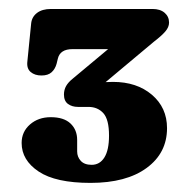

<svg xmlns="http://www.w3.org/2000/svg" viewBox="-20 -720 413 426"><path d="M190.7 -518 177.7 -530.5Q188.6 -534.2 200.9 -536.3Q213.3 -538.3 230.6 -538.3Q283.5 -538.3 317 -509.8Q350.6 -481.2 350.6 -435.7Q350.6 -380.5 305.4 -347.4Q260.3 -314.2 180.7 -314.2Q103.6 -314.2 65.8 -339.4Q28 -364.6 28 -402.8Q28 -427.7 46.6 -443.9Q65.1 -460 92.6 -460Q121.5 -460 136.3 -446.1Q151.2 -432.1 151.2 -409.5V-384Q151.2 -371.9 159.2 -363.1Q167.3 -354.3 183.3 -354.3Q201.5 -354.3 211.7 -370.8Q221.9 -387.2 221.9 -419.2Q221.9 -454.9 209.3 -468.9Q196.6 -482.8 176.3 -482.8H153Q139.8 -482.8 130.8 -489.4Q121.9 -496 121.9 -510.3Q121.9 -520.6 126.7 -529.2Q131.6 -537.7 141.4 -545.5L277.6 -659.2L282.7 -611H140.9Q113.2 -611 108.3 -589.7L105.5 -578.3Q102.3 -566.8 94.5 -559.7Q86.7 -552.5 72 -552.5Q57.2 -552.5 48.1 -560.2Q38.9 -567.9 40.7 -583.5L49.1 -667.7Q50.5 -682.4 62.1 -691.3Q73.6 -700.1 93.1 -700.1H318.4Q335.5 -700.1 345.3 -691.6Q355.1 -683.1 355.1 -669.9Q355.1 -659.8 346.8 -650.2Q338.5 -640.5 321.4 -627.4Z"/></svg>

Font: Fraunces SuperSoft Wonky
Style: Regular
Weight: 900
Version: Version 1.000;[b76b70a41]